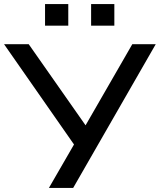

<svg xmlns="http://www.w3.org/2000/svg" viewBox="-25 -922 784 942"><path d="M215 0 349 -232 350 -196 -5 -705H116L397 -304H393L624 -705H739L334 0ZM422 -796V-902H536V-796ZM196 -796V-902H310V-796Z"/></svg>

Font: Nunito Sans 7pt SemiExpanded Medium
Style: Regular
Weight: 500
Width: 6
Designer: Vernon Adams
Foundry: Vernon Adams
Version: Version 3.101;gftools[0.9.27]